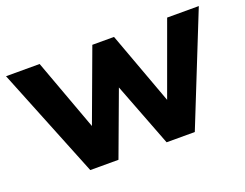

<svg xmlns="http://www.w3.org/2000/svg" viewBox="-85 -670 1062 832"><g transform="rotate(-20 445.5 -253.5)"><path d="M205 0 1 -507H156L277 -177L399 -507H499L622 -172L744 -507H890L687 0H557L444 -294L335 0Z"/></g></svg>

Font: Mulish ExtraBold
Style: Regular
Weight: 800
Designer: Vernon Adams
Foundry: Vernon Adams
Version: Version 3.603; ttfautohint (v1.8.3)